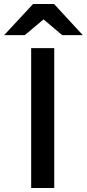

<svg xmlns="http://www.w3.org/2000/svg" viewBox="-68 -941 434 961"><path d="M88 0V-700H203.5V0ZM-47.5 -765 97.5 -921H202.5L346.5 -765H243.5L150 -844L56 -765Z"/></svg>

Font: Overpass SemiBold
Style: Regular
Weight: 600
Designer: Delve Withrington, Dave Bailey, Thomas Jockin
Foundry: Delve Fonts LLC
Version: Version 4.000